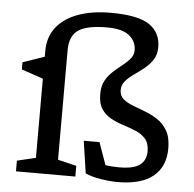

<svg xmlns="http://www.w3.org/2000/svg" viewBox="-53 -795 864 857"><g transform="rotate(5 379.0 -367.0)"><path d="M132.5 -546.5Q132.5 -610 167 -653.5Q201.5 -697 263.8 -719.5Q326 -742 408.5 -742Q532 -742 582.8 -707.2Q633.5 -672.5 633.5 -607Q633.5 -574 618.2 -550.8Q603 -527.5 580.8 -509.8Q558.5 -492 536 -476.5Q513.5 -461 498.2 -443.2Q483 -425.5 483 -402Q483 -377 500 -362.5Q517 -348 543.8 -337.8Q570.5 -327.5 600.2 -316.2Q630 -305 656.8 -287.2Q683.5 -269.5 700.5 -239.5Q717.5 -209.5 717.5 -161Q717.5 -80 664.2 -36Q611 8 504.5 8Q469.5 8 428.2 1.2Q387 -5.5 360 -18L338.5 -162.5H409L444.5 -62.5Q460 -60 476 -59Q492 -58 507 -58Q571.5 -58 599 -79.2Q626.5 -100.5 626.5 -140Q626.5 -175.5 609.8 -195.2Q593 -215 566.5 -226.2Q540 -237.5 510 -247Q480 -256.5 453.5 -270.5Q427 -284.5 410.2 -309.5Q393.5 -334.5 393.5 -377.5Q393.5 -413 407.2 -437.5Q421 -462 441.2 -480.2Q461.5 -498.5 481.8 -514.2Q502 -530 515.8 -546.5Q529.5 -563 529.5 -584.5Q529.5 -624.5 498 -650Q466.5 -675.5 398 -675.5Q310 -675.5 270.8 -649.8Q231.5 -624 231.5 -558.5V-68L315 -48V0H49V-48L132.5 -68V-422.5L35.5 -455.5V-487.5L132.5 -521Z"/></g></svg>

Font: Newsreader Caption
Style: Regular
Weight: 400
Designer: Hugues Gentile
Foundry: Production Type
Version: Version 1.001